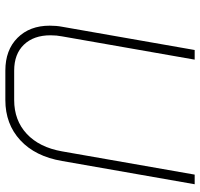

<svg xmlns="http://www.w3.org/2000/svg" viewBox="-35 -705 748 718"><g transform="rotate(90 339.0 -346.0)"><path d="M76 -158Q76 -183 80 -204L167 -700H203L116 -204Q112 -184 112 -161Q112 -98 147 -61.5Q182 -25 244 -25H354Q430 -25 480.5 -72Q531 -119 546 -204L633 -700H669L582 -204Q565 -104 504.5 -48Q444 8 354 8H244Q167 8 121.5 -37.5Q76 -83 76 -158Z"/></g></svg>

Font: Bai Jamjuree ExtraLight
Style: Italic
Weight: 275
Italic angle: -10°
Version: Version 1.000; ttfautohint (v1.6)